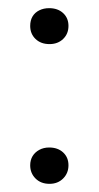

<svg xmlns="http://www.w3.org/2000/svg" viewBox="-20 -445 244 475"><path d="M102.5 9.8Q81.1 9.8 67.9 -3.4Q54.7 -16.6 54.7 -36.1Q54.7 -48.8 60.5 -58.6Q66.4 -68.4 77.1 -74.2Q87.9 -80.1 101.6 -80.1Q123 -80.1 136.2 -67.9Q149.4 -55.7 149.4 -36.1Q149.4 -16.6 136.2 -3.4Q123 9.8 102.5 9.8ZM102.5 -335.9Q81.1 -335.9 67.9 -348.6Q54.7 -361.3 54.7 -380.9Q54.7 -394.5 60.5 -404.3Q66.4 -414.1 77.1 -419.4Q87.9 -424.8 101.6 -424.8Q123 -424.8 136.2 -412.6Q149.4 -400.4 149.4 -380.9Q149.4 -361.3 136.2 -348.6Q123 -335.9 102.5 -335.9Z"/></svg>

Font: Crimson Pro ExtraLight
Style: Regular
Weight: 250
Designer: Jacques Le Bailly
Foundry: Baron von Fonthausen
Version: Version 1.003